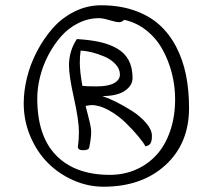

<svg xmlns="http://www.w3.org/2000/svg" viewBox="-20 -708 806 727"><path d="M69.8 -316.9Q69.8 -362.8 82 -413.3Q94.2 -463.9 119.6 -512.7Q145 -561.5 179.2 -600.6Q213.4 -639.6 261.2 -663.8Q309.1 -688 362.8 -688Q432.1 -688 488 -668.7Q543.9 -649.4 582.5 -615Q621.1 -580.6 646.7 -531.5Q672.4 -482.4 684.1 -424.6Q695.8 -366.7 695.8 -298.8Q695.8 -164.6 606.4 -82.8Q517.1 -1 372.1 -1Q313.5 -1 258.3 -25.1Q203.1 -49.3 161.6 -90.8Q120.1 -132.3 95 -191.4Q69.8 -250.5 69.8 -316.9ZM121.1 -335Q121.1 -192.4 193.1 -119.1Q265.1 -45.9 396 -45.9Q448.7 -45.9 493.9 -65.4Q539.1 -85 572.3 -121.1Q605.5 -157.2 624.3 -211.9Q643.1 -266.6 643.1 -333Q643.1 -382.8 630.6 -431.2Q618.2 -479.5 595 -521.2Q571.8 -563 534.2 -593Q496.6 -623 450.2 -632.8Q441.4 -624 431.2 -624Q419.9 -624 394.5 -631.6Q369.1 -639.2 355 -639.2Q314 -639.2 276.4 -620.4Q238.8 -601.6 211.2 -570.1Q183.6 -538.6 162.8 -499Q142.1 -459.5 131.6 -417Q121.1 -374.5 121.1 -335ZM274.9 -151.9Q278.8 -178.7 278.8 -209Q278.8 -252 260 -336.4Q241.2 -420.9 241.2 -460Q241.2 -515.1 271 -560.1Q321.3 -557.1 358.4 -548.8Q395.5 -540.5 424.1 -523.9Q452.6 -507.3 467.3 -479.7Q481.9 -452.1 481.9 -413.1Q481.9 -383.8 452.4 -364Q422.9 -344.2 367.2 -344.2Q388.7 -337.4 418.5 -322.8Q448.2 -308.1 480 -287.8Q511.7 -267.6 533.4 -242.2Q555.2 -216.8 555.2 -193.8Q555.2 -186 554.7 -181.4Q554.2 -176.8 552 -169.9Q549.8 -163.1 544.4 -159.2Q539.1 -155.3 530.8 -153.8Q523.4 -168 503.4 -192.1Q483.4 -216.3 455.3 -243.7Q427.2 -271 392.1 -290.5Q356.9 -310.1 327.1 -310.1Q324.7 -310.1 320.8 -309.6Q316.9 -309.1 312 -308.3Q307.1 -307.6 304.2 -307.1Q305.7 -299.8 315.4 -262.7Q325.2 -225.6 325.2 -210Q325.2 -184.6 317.9 -149.9Q316.4 -139.2 294.9 -139.2Q274.9 -139.2 274.9 -151.9ZM285.2 -516.1Q282.2 -492.2 282.2 -471.2Q282.2 -436.5 292 -382.8Q307.1 -380.9 345.2 -380.9Q390.1 -380.9 412.1 -393.3Q434.1 -405.8 434.1 -425.8Q434.1 -447.3 417 -465.3Q399.9 -483.4 375.2 -493.9Q350.6 -504.4 326.4 -510.3Q302.2 -516.1 285.2 -516.1Z"/></svg>

Font: Zhizn
Style: Regular
Weight: 400
Designer: Peter Zharnov
Foundry: Peter Zharnov
Version: Version 1.000